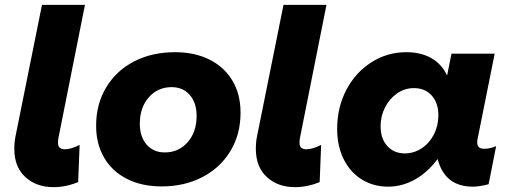

<svg xmlns="http://www.w3.org/2000/svg" viewBox="-20 -762 2102 791"><path d="M330 -742 221 -195Q219 -187 219 -174Q219 -159 226.5 -153Q234 -147 248 -147Q272 -147 308 -165L302 -12Q252 9 200 9Q130 9 84.5 -32.5Q39 -74 39 -149Q39 -177 44 -201L153 -742Z M971 -298Q971 -209 929.5 -140Q888 -71 814 -32.5Q740 6 646 6Q564 6 503 -25Q442 -56 409 -112.5Q376 -169 376 -244Q376 -333 417.5 -402Q459 -471 532.5 -509Q606 -547 701 -547Q783 -547 844 -516Q905 -485 938 -429Q971 -373 971 -298ZM556 -252Q556 -199 584 -166.5Q612 -134 659 -134Q716 -134 753 -176Q790 -218 790 -285Q790 -338 762 -370.5Q734 -403 687 -403Q630 -403 593 -361Q556 -319 556 -252Z M1325 -742 1216 -195Q1214 -187 1214 -174Q1214 -159 1221.5 -153Q1229 -147 1243 -147Q1267 -147 1303 -165L1297 -12Q1247 9 1195 9Q1125 9 1079.5 -32.5Q1034 -74 1034 -149Q1034 -177 1039 -201L1148 -742Z M1369 -231Q1369 -319 1406.5 -391Q1444 -463 1509.5 -505Q1575 -547 1654 -547Q1714 -547 1757 -522.5Q1800 -498 1822 -451L1840 -541H2018L1949 -197Q1946 -185 1946 -176Q1946 -162 1953 -155.5Q1960 -149 1976 -149Q1998 -149 2024 -160L1993 -3Q1955 7 1928 7Q1820 7 1787 -93L1783 -107Q1742 -52 1689.5 -22.5Q1637 7 1579 7Q1518 7 1470 -23Q1422 -53 1395.5 -107Q1369 -161 1369 -231ZM1786 -287Q1786 -338 1758.5 -368.5Q1731 -399 1685 -399Q1648 -399 1616.5 -377.5Q1585 -356 1566.5 -320Q1548 -284 1548 -242Q1548 -191 1575.5 -160.5Q1603 -130 1648 -130Q1685 -130 1717 -151Q1749 -172 1767.5 -208Q1786 -244 1786 -287Z"/></svg>

Font: TypoPRO Montserrat Alternates
Style: Bold Italic
Weight: 700
Italic angle: -11.3°
Designer: Julieta Ulanovsky
Foundry: Julieta Ulanovsky
Version: Version 6.001